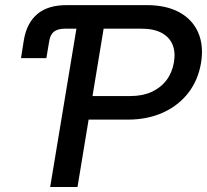

<svg xmlns="http://www.w3.org/2000/svg" viewBox="-20 -748 828 768"><path d="M64 -515.6 75.7 -589.4Q87.4 -656.7 129.6 -692.1Q171.9 -727.5 246.1 -727.5H301.3L285.6 -633.3H240.2Q210.9 -633.3 195.8 -621.3Q180.7 -609.4 176.8 -583L165.5 -515.6ZM180.7 0 301.3 -727.5H566.4Q645.5 -727.5 698 -698.5Q750.5 -669.4 772.9 -617.4Q795.4 -565.4 784.2 -496.6Q772.5 -427.2 733.2 -376.5Q693.8 -325.7 631.8 -297.6Q569.8 -269.5 490.2 -269.5H287.6L303.2 -363.8H501.5Q550.3 -363.8 586.9 -380.6Q623.5 -397.5 646.2 -427.7Q668.9 -458 675.8 -499Q682.6 -540 669.9 -570.1Q657.2 -600.1 626 -616.7Q594.7 -633.3 545.9 -633.3H394.5L290 0Z"/></svg>

Font: Inter 28pt Medium
Style: Italic
Weight: 500
Italic angle: -9.3988°
Designer: Rasmus Andersson
Foundry: rsms
Version: Version 4.001;git-66647c0bb